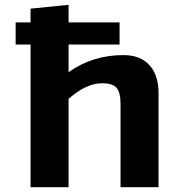

<svg xmlns="http://www.w3.org/2000/svg" viewBox="-20 -778 753 798"><path d="M45 -593V-685H107V-742L265 -758V-685H477V-593H265V-478Q365 -549 493 -549Q563 -549 601 -507.5Q639 -466 639 -390V0H481V-346Q481 -394 464.5 -413Q448 -432 405 -432Q338 -432 265 -367V0H107V-593Z"/></svg>

Font: Fix15 Mono
Style: Bold
Weight: 700
Designer: Carrois Corporate & Edenspiekermann AG
Foundry: Carrois Corporate GbR & Edenspiekermann AG
Version: Version 3.206